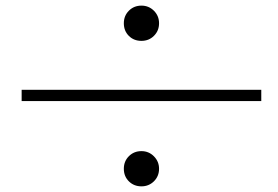

<svg xmlns="http://www.w3.org/2000/svg" viewBox="-20 -680 980 676"><path d="M478 -660.2Q503.9 -660.2 522 -642.1Q540 -624 540 -598.1Q540 -571.8 522.2 -554Q504.4 -536.1 478 -536.1Q451.2 -536.1 433.6 -553.7Q416 -571.3 416 -598.1Q416 -624.5 433.8 -642.3Q451.7 -660.2 478 -660.2ZM478 -147.9Q503.9 -147.9 522 -129.6Q540 -111.3 540 -85.9Q540 -59.6 522 -41.7Q503.9 -23.9 478 -23.9Q451.7 -23.9 433.8 -41.5Q416 -59.1 416 -85.9Q416 -112.3 433.8 -130.1Q451.7 -147.9 478 -147.9ZM899.9 -324.2H56.2V-363.8H899.9Z"/></svg>

Font: Flanker Steampunk
Style: Italic
Weight: 400
Italic angle: -12°
Designer: Alexey Kryukov, Leonardo Di Lena
Foundry: Alexey Kryukov, Leonardo Di Lena
Version: 1.210